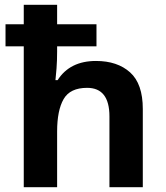

<svg xmlns="http://www.w3.org/2000/svg" viewBox="-20 -780 691 800"><path d="M218 -760H79V-679H3V-587H79V0H218V-232Q218 -320 245 -367Q272 -414 343 -414Q436 -414 436 -295V0H575V-326Q575 -431 522 -478.5Q469 -526 380 -526Q271 -526 220 -446H211Q213 -461 215.5 -494.5Q218 -528 218 -565V-587H382V-679H218Z"/></svg>

Font: Noto Sans UI
Style: Bold
Weight: 700
Designer: Monotype Design Team
Foundry: Monotype Imaging Inc.
Version: Version 1.901